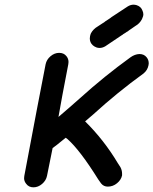

<svg xmlns="http://www.w3.org/2000/svg" viewBox="-20 -790 656 821"><path d="M123 11Q103 11 92 -4Q83 -15 83 -28Q83 -33 84 -38Q146 -368 175 -515Q179 -535 196 -549.5Q213 -564 233 -564Q253 -564 264 -550Q273 -539 273 -525Q273 -520 272 -515Q243 -366 230 -290Q277 -330 323 -371Q426 -464 538 -545Q556 -558 576 -559Q596 -559 607 -545Q616 -534 616 -519Q616 -515 615 -511Q611 -490 594 -476Q482 -395 379 -301L344 -271Q425 -191 484 -92L495 -75Q502 -62 502 -47V-40Q498 -21 480.5 -6.5Q463 8 441 8Q423 8 412 -6L400 -23Q322 -148 269 -195L261 -201Q207 -157 205 -157L181 -38Q177 -18 160 -3.5Q143 11 123 11ZM528 -657 525 -655H524Q516 -649 507 -644Q505 -643 505 -642Q502 -640 500 -639Q465 -615 430 -592Q418 -585 406 -585Q399 -585 393 -587Q374 -594 367 -610Q364 -618 364 -625Q364 -630 365 -635Q366 -641 369 -648Q379 -666 398 -677Q412 -686 427 -696Q430 -699 434 -701L452 -713L457 -717Q491 -740 527 -763Q539 -770 551 -770Q557 -770 564 -768Q583 -762 589 -745Q593 -737 593 -728Q593 -725 592 -721Q590 -715 587 -708Q577 -689 559 -679Q544 -669 530 -659Z"/></svg>

Font: Bad Comic
Style: Italic
Weight: 400
Italic angle: -11°
Designer: GGBotNet
Foundry: GGBotNet
Version: 0.95